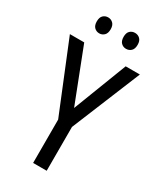

<svg xmlns="http://www.w3.org/2000/svg" viewBox="-222 -977 889 1055"><g transform="rotate(30 222.0 -449.5)"><path d="M223 -374 354 -714H444L265 -278V0H179V-275L0 -714H91ZM93 -849Q93 -875 106 -887Q119 -899 137 -899Q155 -899 168 -886.5Q181 -874 181 -849Q181 -823 168 -810.5Q155 -798 137 -798Q119 -798 106 -810.5Q93 -823 93 -849ZM263 -849Q263 -875 276 -887Q289 -899 307 -899Q326 -899 339 -886.5Q352 -874 352 -849Q352 -823 339 -810.5Q326 -798 307 -798Q289 -798 276 -810.5Q263 -823 263 -849Z"/></g></svg>

Font: Noto Sans Ethiopic Cond
Style: Regular
Weight: 400
Width: 3
Designer: Monotype Design Team
Foundry: Monotype Imaging Inc.
Version: Version 2.102; ttfautohint (v1.8.4.7-5d5b)